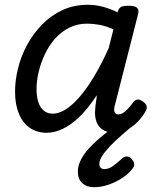

<svg xmlns="http://www.w3.org/2000/svg" viewBox="-20 -539 663 804"><path d="M175 17Q135 17 105 -3.5Q75 -24 59 -63Q43 -102 43 -155Q43 -202 55.5 -253Q68 -304 93.5 -351Q119 -398 156 -436Q193 -474 241 -496.5Q289 -519 349 -519Q380 -519 411.5 -510.5Q443 -502 473 -487V-491Q478 -506 488 -510.5Q498 -515 516 -515Q546 -515 554.5 -506Q563 -497 558 -479L463 -106Q458 -90 458 -80Q458 -70 462.5 -65Q467 -60 475 -60Q486 -60 496 -66.5Q506 -73 516.5 -84.5Q527 -96 538 -111Q545 -120 554 -122Q563 -124 575 -116Q590 -107 593.5 -96.5Q597 -86 591 -76Q582 -58 563.5 -36.5Q545 -15 519 0.5Q493 16 459 16Q427 16 409 3.5Q391 -9 384 -29Q377 -49 378 -72.5Q379 -96 383 -119Q384 -124 384.5 -129Q385 -134 385 -140Q350 -86 314 -51Q278 -16 243 0.5Q208 17 175 17ZM133 -167Q133 -135 140.5 -111.5Q148 -88 163.5 -75.5Q179 -63 200 -63Q235 -63 274.5 -95Q314 -127 355 -188.5Q396 -250 435 -337L455 -416Q424 -430 396.5 -435Q369 -440 345 -440Q304 -440 270 -423Q236 -406 210.5 -377Q185 -348 168 -312Q151 -276 142 -238.5Q133 -201 133 -167ZM375 245Q343 245 324.5 228Q306 211 306 180Q306 155 319 129.5Q332 104 356 78.5Q380 53 413.5 26Q447 -1 488 -31L550 -30V-24Q518 2 490 26.5Q462 51 441 73Q420 95 408 113.5Q396 132 396 147Q396 158 401.5 163.5Q407 169 417 169Q435 169 452 157Q469 145 492 124Q498 118 508.5 116.5Q519 115 530 125Q538 133 541 143Q544 153 538 163Q521 187 493 205.5Q465 224 434 234.5Q403 245 375 245Z"/></svg>

Font: Playwrite DE SAS
Style: Regular
Weight: 400
Designer: Veronika Burian, José Scaglione
Foundry: TypeTogether
Version: Version 1.002